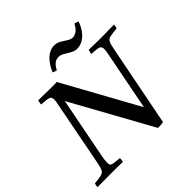

<svg xmlns="http://www.w3.org/2000/svg" viewBox="-243 -1096 1302 1302"><g transform="rotate(-45 407.5 -445.0)"><path d="M552 6 234 -570 147 -123Q145 -111 143 -96Q141 -81 141 -70Q141 -55 147 -48Q153 -41 171 -38Q189 -35 225 -32Q225 -25 224 -16Q223 -7 221 0Q206 0 184 -0.5Q162 -1 140.5 -1Q119 -1 105 -1Q80 -1 43.5 -0.5Q7 0 -22 0Q-21 -7 -20 -15.5Q-19 -24 -16 -31Q28 -35 48.5 -40Q69 -45 77.5 -60.5Q86 -76 93 -111L183 -576Q187 -595 189 -607.5Q191 -620 191 -628Q191 -652 174 -658Q157 -664 104 -667Q105 -683 110 -701Q140 -701 174.5 -700Q209 -699 231 -699Q239 -699 257.5 -699Q276 -699 287 -700L584 -161L665 -576Q669 -594 671 -607.5Q673 -621 673 -629Q673 -654 656.5 -660Q640 -666 587 -669Q588 -677 590 -684.5Q592 -692 594 -701Q609 -701 631 -700.5Q653 -700 675 -699.5Q697 -699 712 -699Q737 -699 771.5 -700Q806 -701 837 -701Q836 -693 835 -685.5Q834 -678 831 -670Q786 -666 764.5 -661Q743 -656 735 -640.5Q727 -625 720 -589L604 2Q594 4 578.5 5Q563 6 552 6ZM652 -896Q660 -894 667.5 -891Q675 -888 682 -885Q659 -823 622.5 -792Q586 -761 545 -761Q529 -761 515 -766.5Q501 -772 483 -783Q461 -797 446 -804.5Q431 -812 414 -812Q371 -812 343 -755Q329 -758 313 -766Q337 -824 372.5 -856Q408 -888 451 -888Q468 -888 482 -882.5Q496 -877 512 -866Q530 -855 545 -845.5Q560 -836 578 -836Q598 -836 617.5 -851Q637 -866 652 -896Z"/></g></svg>

Font: Tiro Gurmukhi
Style: Italic
Weight: 400
Italic angle: -11°
Designer: Gurmukhi: John Hudson & Fiona Ross, assisted by Paul Hanslow. Latin: John Hudson with Paul Hanslow, assisted by Kaja Soj
Foundry: Tiro Typeworks Ltd.
Version: Version 1.52